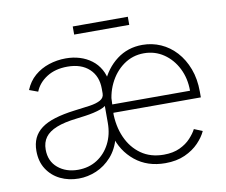

<svg xmlns="http://www.w3.org/2000/svg" viewBox="-78 -791 1059 900"><g transform="rotate(-10 452.0 -341.5)"><path d="M639.2 11.7Q554.2 11.7 495.8 -35.6Q437.5 -83 416.5 -158.7L426.3 -406.7Q453.6 -473.6 506.1 -513.4Q558.6 -553.2 628.4 -553.2Q674.3 -553.2 715.3 -535.2Q756.3 -517.1 787.8 -482.7Q819.3 -448.2 837.6 -399.7Q856 -351.1 856 -290.5V-263.2H426.3V-302.7H811.5Q811.5 -361.8 787.6 -409.4Q763.7 -457 722.2 -485.1Q680.7 -513.2 628.4 -513.2Q574.7 -513.2 531.7 -482.7Q488.8 -452.1 463.9 -400.6Q439 -349.1 439 -286.1V-268.1Q439 -199.7 462.9 -145.8Q486.8 -91.8 531.5 -60.3Q576.2 -28.8 639.2 -28.8Q683.6 -28.8 715.3 -43.7Q747.1 -58.6 767.3 -80.6Q787.6 -102.5 797.9 -122.6L837.4 -106.4Q825.2 -79.1 799.1 -51.8Q772.9 -24.4 732.9 -6.3Q692.9 11.7 639.2 11.7ZM231 -28.8Q282.2 -28.8 321.5 -53.7Q360.8 -78.6 383.3 -122.3Q405.8 -166 405.8 -221.2V-301.8Q397.5 -294.9 382.1 -289.3Q366.7 -283.7 347.4 -279.3Q328.1 -274.9 307.1 -272Q286.1 -269 266.1 -266.6Q206.1 -259.8 168.9 -244.9Q131.8 -230 114.5 -206.3Q97.2 -182.6 97.2 -148.4Q97.2 -92.8 135.5 -60.8Q173.8 -28.8 231 -28.8ZM227.1 12.2Q179.7 12.2 140.1 -6.8Q100.6 -25.9 76.9 -62.3Q53.2 -98.6 53.2 -149.9Q53.2 -184.1 65.4 -210.2Q77.6 -236.3 102.8 -255.1Q127.9 -273.9 167.5 -286.1Q207 -298.3 261.2 -305.2Q303.2 -310.1 335.9 -314.9Q368.7 -319.8 387.2 -330.3Q405.8 -340.8 405.8 -361.3V-383.8Q405.8 -443.4 368.2 -478.5Q330.6 -513.7 264.6 -513.7Q206.5 -513.7 166.3 -488Q126 -462.4 109.9 -421.9L68.8 -437Q85 -476.6 114.7 -502.2Q144.5 -527.8 183.1 -540.5Q221.7 -553.2 263.7 -553.2Q298.8 -553.2 329.8 -543.7Q360.8 -534.2 385.5 -515.6Q410.2 -497.1 425.8 -469.5Q441.4 -441.9 445.8 -405.8L434.6 -147H429.7Q415.5 -93.3 383.8 -57.9Q352.1 -22.5 311 -5.1Q270 12.2 227.1 12.2ZM584.5 -694.8V-656.2H322.3V-694.8Z"/></g></svg>

Font: Inter Tight ExtraLight
Style: Regular
Weight: 250
Designer: Rasmus Andersson
Foundry: rsms
Version: Version 3.004